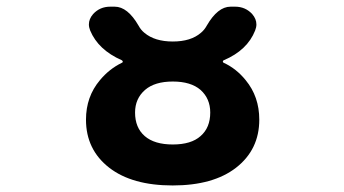

<svg xmlns="http://www.w3.org/2000/svg" viewBox="-20 -569 1040 581"><path d="M310.5 -61.5Q240.2 -116.2 240.2 -207Q240.2 -276.4 282.2 -326.2Q310.5 -360.4 348.6 -378.9Q351.6 -379.9 351.6 -382.3Q351.6 -384.8 348.6 -386.7Q277.3 -418 252.9 -476.6Q249 -486.3 249 -495.1Q249 -511.7 261.7 -526.4Q282.2 -548.8 313.5 -548.8H327.1Q366.2 -548.8 399.4 -491.2Q406.2 -478.5 417 -469.7Q448.2 -443.4 502.9 -443.4Q557.6 -443.4 587.9 -469.7Q598.6 -478.5 605.5 -491.2Q638.7 -548.8 677.7 -548.8H691.4Q722.7 -548.8 743.2 -526.4Q755.9 -511.7 755.9 -495.1Q755.9 -486.3 752 -476.6Q728.5 -417 657.2 -386.7Q654.3 -385.7 654.3 -382.8Q654.3 -379.9 657.2 -378.9Q695.3 -361.3 723.6 -326.2Q764.6 -276.4 764.6 -207Q764.6 -116.2 694.3 -61.5Q625 -7.8 502.4 -7.8Q379.9 -7.8 310.5 -61.5ZM418.9 -296.9Q388.7 -270.5 388.7 -228.5Q388.7 -182.6 418 -157.2Q447.3 -131.8 502.9 -131.8Q558.6 -131.8 586.9 -157.2Q616.2 -182.6 616.2 -228.5Q616.2 -270.5 586.9 -296.9Q557.6 -322.3 502.9 -322.3Q448.2 -322.3 418.9 -296.9Z"/></svg>

Font: Rounded-X Mgen+ 1mn bold
Style: Bold
Weight: 700
Designer: [Source Han Sans]
Ryoko NISHIZUKA  (kana & ideographs); Paul D. Hunt (Latin, Greek & Cyrillic); Wenlong ZHANG  (bopomofo
Version: Version 1.059.20150602